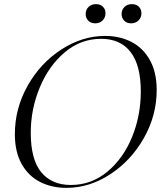

<svg xmlns="http://www.w3.org/2000/svg" viewBox="-20 -898 779 930"><path d="M52 -248Q52 -373 114 -483Q176 -593 277.5 -658.5Q379 -724 489 -724Q560 -724 616.5 -695Q673 -666 706 -607Q739 -548 739 -462Q739 -339 677 -229.5Q615 -120 514 -54Q413 12 302 12Q231 12 174.5 -16.5Q118 -45 85 -103.5Q52 -162 52 -248ZM323 -2Q422 -2 499.5 -66Q577 -130 619.5 -234Q662 -338 662 -455Q662 -582 612.5 -646Q563 -710 470 -710Q371 -710 293.5 -644.5Q216 -579 172.5 -474Q129 -369 129 -255Q129 -125 180 -63.5Q231 -2 323 -2ZM569 -830Q569 -851 583 -864.5Q597 -878 619 -878Q640 -878 652.5 -865.5Q665 -853 665 -834Q665 -813 651 -799Q637 -785 615 -785Q594 -785 581.5 -798Q569 -811 569 -830ZM445 -878Q466 -878 478.5 -865.5Q491 -853 491 -834Q491 -813 477 -799Q463 -785 441 -785Q420 -785 407.5 -798Q395 -811 395 -830Q395 -851 409 -864.5Q423 -878 445 -878Z"/></svg>

Font: Nyght Serif Light Italic
Style: Regular
Weight: 300
Italic angle: -16°
Designer: Maksym Kobuzan
Version: Version 0.410